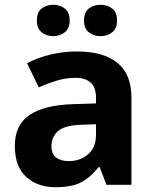

<svg xmlns="http://www.w3.org/2000/svg" viewBox="-20 -772 644 802"><path d="M302 -557Q412 -557 470.5 -509.5Q529 -462 529 -364V0H425L396 -74H392Q357 -30 318 -10Q279 10 211 10Q138 10 90 -32.5Q42 -75 42 -163Q42 -250 103 -291.5Q164 -333 286 -337L381 -340V-364Q381 -407 358.5 -427Q336 -447 296 -447Q256 -447 218 -435.5Q180 -424 142 -407L93 -508Q137 -531 190.5 -544Q244 -557 302 -557ZM323 -251Q251 -249 223 -225Q195 -201 195 -162Q195 -128 215 -113.5Q235 -99 267 -99Q315 -99 348 -127.5Q381 -156 381 -208V-253ZM134 -686Q134 -721 154 -736.5Q174 -752 202 -752Q230 -752 250.5 -736.5Q271 -721 271 -686Q271 -653 250.5 -637Q230 -621 202 -621Q174 -621 154 -637Q134 -653 134 -686ZM331 -686Q331 -721 351 -736.5Q371 -752 400 -752Q428 -752 448.5 -736.5Q469 -721 469 -686Q469 -653 448.5 -637Q428 -621 400 -621Q371 -621 351 -637Q331 -653 331 -686Z"/></svg>

Font: Noto Sans Medefaidrin
Style: Bold
Weight: 700
Designer: Dalton Maag Ltd
Foundry: Dalton Maag Ltd
Version: Version 1.002; ttfautohint (v1.8.4.7-5d5b)